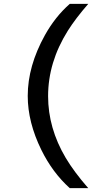

<svg xmlns="http://www.w3.org/2000/svg" viewBox="-20 -875 545 990"><path d="M339.8 95.2Q250.5 14.6 193.4 -101.6Q123 -244.6 123 -380.4Q123 -534.2 211.4 -693.4Q265.1 -789.6 339.8 -855H435.1Q369.6 -779.8 329.6 -716.3Q228 -554.2 228 -379.4Q228 -214.4 318.8 -61Q361.8 11.2 435.1 95.2Z"/></svg>

Font: BIZ UDPGothic
Style: Bold
Weight: 700
Designer: TypeBank Co., Ltd.
Foundry: Morisawa Inc.
Version: Version 1.051